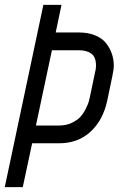

<svg xmlns="http://www.w3.org/2000/svg" viewBox="-22 -771 493 791"><path d="M221.2 -253.9Q250 -253.9 272.9 -264.6Q295.9 -275.4 308.6 -289.1Q321.3 -302.7 331.1 -322.3Q340.8 -341.8 343.5 -351.6Q346.2 -361.3 348.6 -372.6L369.1 -470.7Q373.5 -485.8 373.5 -500Q373.5 -536.1 354.5 -550Q335.4 -564 302.7 -564H191.9L126 -253.9ZM71.8 0H-2.4L156.7 -751H231.4L207.5 -637.2H302.7Q341.8 -637.2 370.8 -625Q399.9 -612.8 415.8 -592Q431.6 -571.3 439.2 -548.3Q446.8 -525.4 446.8 -500Q446.8 -485.4 440.4 -455.1L419.9 -356.9Q402.8 -276.4 351.1 -228.5Q299.3 -180.7 221.2 -180.7H110.4Z"/></svg>

Font: Anka/Coder Narrow
Style: Italic
Weight: 400
Width: 3
Italic angle: -12°
Monospace: yes
Version: Version 001.100